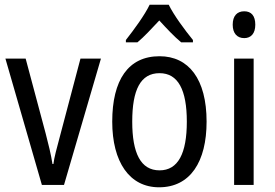

<svg xmlns="http://www.w3.org/2000/svg" viewBox="-20 -786 1169 816"><path d="M158 0H252L409 -537H322L234 -204C222 -160 210 -115 207 -89H203C197 -129 185 -177 174 -219L89 -537H3Z M697 -766H616C595 -722 551 -662 515 -616V-606H564C592 -629 624 -664 657 -699C689 -664 720 -631 750 -606H800V-616C765 -659 719 -721 697 -766ZM858 -269C858 -450 782 -547 658 -547C525 -547 457 -446 457 -269C457 -98 530 10 656 10C789 10 858 -99 858 -269ZM542 -269C542 -404 577 -475 658 -475C737 -475 774 -404 774 -269C774 -134 737 -62 658 -62C578 -62 542 -135 542 -269Z M1018 -738C988 -738 969 -719 969 -681C969 -644 988 -624 1018 -624C1047 -624 1065 -644 1065 -681C1065 -719 1048 -738 1018 -738ZM1058 -537H975V0H1058Z"/></svg>

Font: Noto Sans Arabic UI Cn
Style: Regular
Weight: 400
Width: 3
Designer: Monotype Design Team, Nadine Chahine and Nizar Qandah
Foundry: Monotype Imaging Inc.
Version: Version 2.010